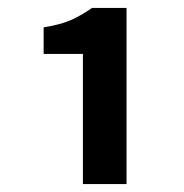

<svg xmlns="http://www.w3.org/2000/svg" viewBox="-20 -895 464 484"><path d="M189 -431V-759H90V-826Q133 -833 159 -844.5Q185 -856 212 -875H299V-431Z"/></svg>

Font: Noto Sans SC Thin
Style: Bold
Weight: 700
Version: Version 2.004-H2;hotconv 1.0.118;makeotfexe 2.5.65603